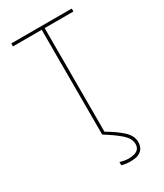

<svg xmlns="http://www.w3.org/2000/svg" viewBox="-231 -819 963 1127"><g transform="rotate(-30 250.0 -255.0)"><path d="M240 0V-710H45V-730H455V-710H260V0ZM305 220Q290 220 275 218Q260 216 247 212V190Q259 194 274.5 197Q290 200 305 200Q323 200 340.5 196Q358 192 370 180Q382 168 382 145Q382 109 345.5 76Q309 43 240 0L258 -9Q325 30 363.5 65.5Q402 101 402 145Q402 159 395.5 176.5Q389 194 368.5 207Q348 220 305 220Z"/></g></svg>

Font: M PLUS Code Latin Thin
Style: Regular
Weight: 250
Designer: Coji Morishita
Foundry: UNDERFOREST DESIGN
Version: Version 1.002; ttfautohint (v1.8.3)